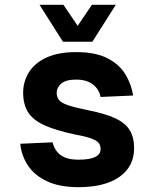

<svg xmlns="http://www.w3.org/2000/svg" viewBox="-20 -764 640 796"><path d="M305 12Q228 12 176 -12Q124 -36 96.5 -77Q69 -118 64 -168L198 -174Q206 -140 231.5 -121Q257 -102 306 -102Q397 -102 397 -146Q397 -161 389.5 -171Q382 -181 359.5 -189.5Q337 -198 293 -206Q212 -223 164.5 -244.5Q117 -266 96.5 -298.5Q76 -331 76 -380Q76 -426 100 -464.5Q124 -503 173 -525.5Q222 -548 296 -548Q376 -548 425.5 -522.5Q475 -497 500 -455.5Q525 -414 532 -368L397 -362Q391 -394 365 -414Q339 -434 296 -434Q253 -434 234 -417.5Q215 -401 215 -380Q215 -361 225 -349Q235 -337 261.5 -328Q288 -319 336 -309Q414 -294 457 -274Q500 -254 518 -224Q536 -194 536 -149Q536 -74 475.5 -31Q415 12 305 12ZM144 -744H243L302 -657L361 -744H460L363 -591H241Z"/></svg>

Font: Geist Mono
Style: Bold
Weight: 700
Monospace: yes
Designer: Basement.studio, Andrés Briganti, Mateo Zaragoza
Foundry: Basement.studio, Vercel, Andrés Briganti, Guido Ferreyra, Mateo Zaragoza
Version: Version 1.500; ttfautohint (v1.8.4.7-5d5b)